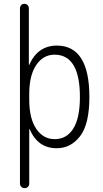

<svg xmlns="http://www.w3.org/2000/svg" viewBox="-20 -770 540 1010"><path d="M133.8 -275.4V-245.1Q133.8 -147.5 170.4 -92.8Q207 -38.1 267.6 -38.1Q331.1 -38.1 365.7 -93.8Q400.4 -149.4 400.4 -259.8Q400.4 -481.4 267.6 -482.4Q207 -482.4 170.4 -427.7Q133.8 -373 133.8 -275.4ZM85 195.3V-725.6Q85 -735.4 91.3 -742.7Q97.7 -750 107.9 -750Q118.2 -750 125 -743.2Q131.8 -736.3 131.8 -725.6V-429.7Q131.8 -428.7 132.8 -428.7Q134.8 -428.7 134.8 -430.7Q178.7 -529.3 278.3 -530.3Q450.2 -530.3 450.2 -259.8Q450.2 -117.2 401.4 -53.7Q352.5 9.8 278.3 9.8Q179.7 9.8 136.7 -88.9Q136.7 -90.8 135.7 -90.8Q133.8 -90.8 133.8 -89.8V195.3Q133.8 206.1 127 212.9Q120.1 219.7 109.9 219.7Q99.6 219.7 92.3 212.9Q85 206.1 85 195.3Z"/></svg>

Font: Rounded-X Mgen+ 1m light
Style: Regular
Weight: 200
Designer: [Source Han Sans]
Ryoko NISHIZUKA  (kana & ideographs); Paul D. Hunt (Latin, Greek & Cyrillic); Wenlong ZHANG  (bopomofo
Version: Version 1.059.20150602